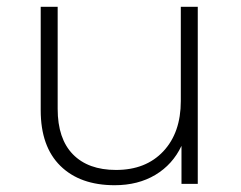

<svg xmlns="http://www.w3.org/2000/svg" viewBox="-20 -542 709 566"><path d="M563 -522V0H515V-112Q489 -57 438 -26.5Q387 4 318 4Q216 4 158 -53Q100 -110 100 -217V-522H150V-221Q150 -133 195 -87Q240 -41 322 -41Q410 -41 461.5 -96Q513 -151 513 -244V-522Z"/></svg>

Font: Montserrat Alternates Light
Style: Regular
Weight: 300
Designer: Julieta Ulanovsky
Foundry: Julieta Ulanovsky
Version: Version 7.200